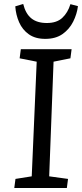

<svg xmlns="http://www.w3.org/2000/svg" viewBox="-20 -948 413 968"><path d="M165 -637 79 -654 85 -700H341L335 -654L250 -637L228 -59L323 -46L317 0H52L58 -46L140 -59ZM97 -928Q109 -879 138 -855.5Q167 -832 216 -832Q266 -832 294 -858Q322 -884 335 -927L373 -917Q368 -877 349 -839Q330 -801 295.5 -776.5Q261 -752 208 -752Q158 -752 125.5 -775Q93 -798 76.5 -835.5Q60 -873 57 -916Z"/></svg>

Font: Literata
Style: Italic
Weight: 400
Italic angle: -2°
Designer: Latin by Veronika Burian and Jose Scaglione. Greek by Irene Vlachou. Cyrillic by Vera Evstafieva
Foundry: TypeTogether
Version: Version 3.103;gftools[0.9.29]